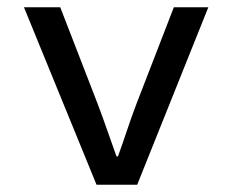

<svg xmlns="http://www.w3.org/2000/svg" viewBox="-20 -509 640 529"><path d="M246 0 46 -489H146L249 -223Q263 -186 275.5 -150Q288 -114 301 -78H305Q318 -114 330 -150Q342 -186 356 -223L459 -489H554L358 0Z"/></svg>

Font: SauceCodePro Nerd Font Mono
Style: Regular
Weight: 500
Monospace: yes
Designer: Paul D. Hunt, Teo Tuominen
Foundry: Adobe Systems Incorporated
Version: Version 2.030;PS 1.000;hotconv 16.6.51;makeotf.lib2.5.65220;